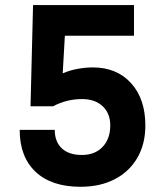

<svg xmlns="http://www.w3.org/2000/svg" viewBox="-20 -713 626 743"><path d="M291.5 9.8Q179.2 9.8 117.7 -48.1Q56.2 -106 56.2 -210.4H191.9Q191.9 -164.6 219.2 -138.9Q246.6 -113.3 296.9 -113.3Q347.2 -113.3 377 -144.5Q406.7 -175.8 406.7 -227.5Q406.7 -274.4 377.2 -302Q347.7 -329.6 297.4 -329.6Q237.8 -329.6 185.5 -301.8H98.1L107.9 -693.4H498.5V-574.7H231L222.7 -429.2Q248 -440.4 279.1 -446.3Q310.1 -452.1 339.4 -452.1Q432.1 -452.1 487.3 -391.1Q542.5 -330.1 542.5 -227.5Q542.5 -155.8 511.5 -102.3Q480.5 -48.8 424.1 -19.5Q367.7 9.8 291.5 9.8Z"/></svg>

Font: CaskaydiaMono NF
Style: Bold
Weight: 700
Designer: Aaron Bell
Foundry: Saja Typeworks
Version: Version 2111.001; ttfautohint (v1.8.4);Nerd Fonts 3.1.1